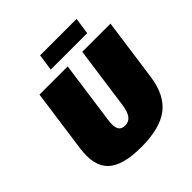

<svg xmlns="http://www.w3.org/2000/svg" viewBox="-228 -1063 1266 1266"><g transform="rotate(-45 405.0 -430.0)"><path d="M87 -262 148 -700H411L350 -262Q342 -207 355 -181.5Q368 -156 403 -156Q438 -156 458 -181.5Q478 -207 486 -262L547 -700H810L749 -262Q728 -114 640 -47Q552 20 378 20Q204 20 135 -47Q66 -114 87 -262ZM317 -764 334 -880H674L657 -764Z"/></g></svg>

Font: Fivo Sans Modern ExtBlk
Style: Regular
Weight: 900
Designer: Alexander Slobzheninov
Foundry: Alexander Slobzheninov
Version: 1.0